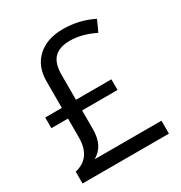

<svg xmlns="http://www.w3.org/2000/svg" viewBox="-170 -845 912 967"><g transform="rotate(-30 286.0 -361.5)"><path d="M333 -723.1Q425.8 -723.1 508.8 -682.1L479 -617.2Q403.8 -654.8 334 -654.8Q273.9 -654.8 243.4 -624.5Q212.9 -594.2 212.9 -525.9V-381.8H418.9V-319.8H212.9V-211.9Q212.9 -163.1 197 -129.9Q181.2 -96.7 145 -75.2H533.2V0H30.8V-68.8Q130.9 -91.8 130.9 -210.9V-319.8H34.2V-381.8H130.9V-536.1Q130.9 -623 185.5 -673.1Q240.2 -723.1 333 -723.1Z"/></g></svg>

Font: Samim FD
Style: FD
Weight: 400
Foundry: DejaVu fonts team - Redesigned by Saber Rastikerdar
Version: Version 4.0.5